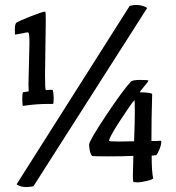

<svg xmlns="http://www.w3.org/2000/svg" viewBox="-20 -718 712 776"><path d="M593 -89Q593 -24 599 2Q599 7 575 13Q551 19 534 19L520 18Q517 15 517 -4.5Q517 -24 519 -88Q477 -86 416.5 -86Q356 -86 352 -88Q342 -98 340 -133Q340 -148 406 -247.5Q472 -347 507 -386Q512 -395 546 -395Q580 -395 580 -392Q580 -389 562.5 -368.5Q545 -348 545 -345Q595 -344 595 -337Q592 -239 592 -148Q620 -148 626 -149Q632 -150 632 -147Q632 -132 624 -113.5Q616 -95 612 -91ZM47 27 504 -694Q517 -698 530 -698Q555 -698 575 -686L115 35Q98 38 86 38Q62 38 47 27ZM165 -635 162 -416Q162 -357 165 -354Q177 -355 185 -355Q193 -355 193 -354Q197 -342 197 -320Q197 -298 194 -298H178Q131 -298 88 -292L73 -290Q70 -293 70 -317.5Q70 -342 73 -345L96 -349L95 -376L99 -544Q99 -582 95 -586Q95 -587 90.5 -587Q86 -587 74 -584L41 -578Q40 -578 40 -599Q40 -620 45.5 -625.5Q51 -631 101.5 -651Q152 -671 162 -671H163Q165 -669 165 -635ZM462 -146 522 -147Q525 -221 525 -267Q525 -313 523 -313Q513 -303 467 -233Q421 -163 421 -149Q421 -146 462 -146Z"/></svg>

Font: Bubblegum Sans
Style: Regular
Weight: 400
Designer: Angel Koziupa and Alejandro Paul
Foundry: Angel Koziupa and Alejandro Paul
Version: Version 1.001